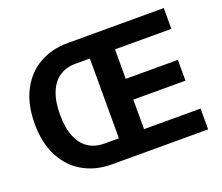

<svg xmlns="http://www.w3.org/2000/svg" viewBox="-117 -879 1215 1051"><g transform="rotate(-20 490.5 -353.5)"><path d="M45.9 -352.5Q45.9 -464.4 87.2 -544.4Q128.4 -624.5 201.2 -665.8Q273.9 -707 367.2 -707H926.8V-585.9H598.6V-414.1H902.3V-293H598.6V-121.1H927.7V0H367.2Q273.9 0 201.2 -41.3Q128.4 -82.5 87.2 -162.1Q45.9 -241.7 45.9 -352.5ZM367.2 -121.1H452.1V-585.9H367.2Q314.9 -585.9 275.9 -560.5Q236.8 -535.2 215.1 -482.9Q193.4 -430.7 193.4 -352.5Q193.4 -274.4 215.1 -222.7Q236.8 -170.9 275.6 -146Q314.5 -121.1 367.2 -121.1Z"/></g></svg>

Font: Pretendard JP
Style: Bold
Weight: 700
Designer: Base glyphs from Inter by Rasmus Andersson; Hangeul glyphs from Noto Sans CJK(Source Han Sans) by Jang Soo-young and Kan
Foundry: Kil Hyung-jin
Version: Version 1.309